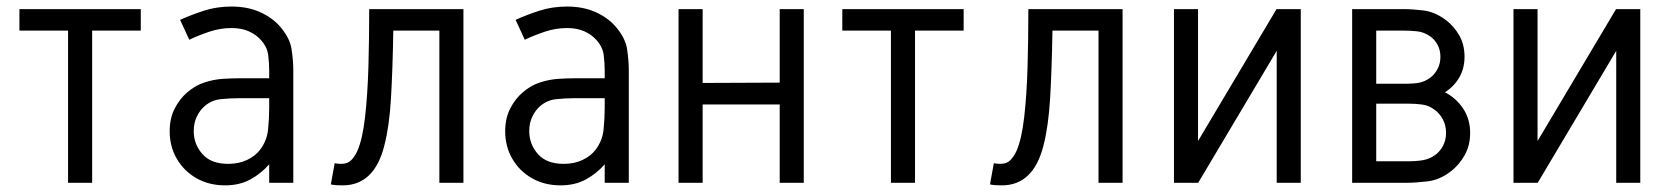

<svg xmlns="http://www.w3.org/2000/svg" viewBox="-20 -556 5087 584"><path d="M187 0V-462.9H39.1V-528.3H408.2V-462.9H260.3V0Z M684.1 -536.1Q732.9 -536.1 770.3 -519.5Q807.6 -502.9 831.5 -475.6Q861.8 -440.9 866.9 -406Q872.1 -371.1 872.1 -343.3V0H798.8V-56.2Q773.4 -27.3 740.7 -9.8Q708 7.8 664.6 7.8Q615.7 7.8 577.6 -13.9Q539.6 -35.6 517.8 -73Q496.1 -110.4 496.1 -156.7Q496.1 -195.8 511.2 -225.6Q526.4 -255.4 549.3 -274.9Q574.2 -296.4 602.5 -305.4Q630.9 -314.5 658 -316.2Q685.1 -317.9 706.1 -317.9H798.8V-343.3Q798.8 -363.8 795.7 -388.9Q792.5 -414.1 772.5 -435.5Q757.8 -451.7 735.8 -461.2Q713.9 -470.7 684.1 -470.7Q649.9 -470.7 616.5 -459.5Q583 -448.2 555.7 -435.1L527.8 -495.6Q561 -510.7 600.1 -523.4Q639.2 -536.1 684.1 -536.1ZM706.1 -257.3Q679.7 -257.3 651.6 -254.4Q623.5 -251.5 602.1 -232.9Q588.4 -221.2 578.9 -201.9Q569.3 -182.6 569.3 -156.7Q569.3 -117.7 595.5 -87.6Q621.6 -57.6 674.3 -57.6Q706.5 -57.6 731.7 -69.6Q756.8 -81.5 771.5 -101.1Q792 -128.4 795.4 -162.1Q798.8 -195.8 798.8 -228.5V-257.3Z M986.3 4.9 998 -59.6Q1007.3 -57.6 1017.6 -57.6Q1037.1 -57.6 1047.9 -68.4Q1058.6 -79.1 1066.4 -95.7Q1082.5 -131.3 1090.3 -199.2Q1098.1 -267.1 1100.6 -353Q1103 -439 1103 -528.3H1389.6V0H1316.4V-462.9H1176.3Q1174.3 -342.8 1169.2 -256.8Q1164.1 -170.9 1148.9 -112.8Q1118.2 7.8 1022.5 7.8Q1012.7 7.8 1003.7 7.3Q994.6 6.8 986.3 4.9Z M1704.6 -536.1Q1753.4 -536.1 1790.8 -519.5Q1828.1 -502.9 1852.1 -475.6Q1882.3 -440.9 1887.5 -406Q1892.6 -371.1 1892.6 -343.3V0H1819.3V-56.2Q1793.9 -27.3 1761.2 -9.8Q1728.5 7.8 1685.1 7.8Q1636.2 7.8 1598.1 -13.9Q1560.1 -35.6 1538.3 -73Q1516.6 -110.4 1516.6 -156.7Q1516.6 -195.8 1531.7 -225.6Q1546.9 -255.4 1569.8 -274.9Q1594.7 -296.4 1623 -305.4Q1651.4 -314.5 1678.5 -316.2Q1705.6 -317.9 1726.6 -317.9H1819.3V-343.3Q1819.3 -363.8 1816.2 -388.9Q1813 -414.1 1793 -435.5Q1778.3 -451.7 1756.3 -461.2Q1734.4 -470.7 1704.6 -470.7Q1670.4 -470.7 1637 -459.5Q1603.5 -448.2 1576.2 -435.1L1548.3 -495.6Q1581.5 -510.7 1620.6 -523.4Q1659.7 -536.1 1704.6 -536.1ZM1726.6 -257.3Q1700.2 -257.3 1672.1 -254.4Q1644 -251.5 1622.6 -232.9Q1608.9 -221.2 1599.4 -201.9Q1589.8 -182.6 1589.8 -156.7Q1589.8 -117.7 1616 -87.6Q1642.1 -57.6 1694.8 -57.6Q1727.1 -57.6 1752.2 -69.6Q1777.3 -81.5 1792 -101.1Q1812.5 -128.4 1815.9 -162.1Q1819.3 -195.8 1819.3 -228.5V-257.3Z M2043.9 -528.3H2117.2V-303.7L2351.6 -304.7V-528.3H2424.8V0H2351.6V-238.3H2117.2V0H2043.9Z M2689.9 0V-462.9H2542V-528.3H2911.1V-462.9H2763.2V0Z M2991.2 4.9 3002.9 -59.6Q3012.2 -57.6 3022.5 -57.6Q3042 -57.6 3052.7 -68.4Q3063.5 -79.1 3071.3 -95.7Q3087.4 -131.3 3095.2 -199.2Q3103 -267.1 3105.5 -353Q3107.9 -439 3107.9 -528.3H3394.5V0H3321.3V-462.9H3181.2Q3179.2 -342.8 3174.1 -256.8Q3168.9 -170.9 3153.8 -112.8Q3123 7.8 3027.3 7.8Q3017.6 7.8 3008.5 7.3Q2999.5 6.8 2991.2 4.9Z M3624 -528.3V-127L3862.8 -528.3H3936.5V0H3863.3V-401.4L3624.5 0H3550.8V-528.3Z M4092.8 -528.3H4249Q4274.9 -528.3 4309.8 -524.2Q4344.7 -520 4378.4 -494.6Q4402.3 -476.6 4418.5 -448.5Q4434.6 -420.4 4434.6 -383.3Q4434.6 -347.7 4418.5 -320.1Q4402.3 -292.5 4375 -275.4Q4409.7 -257.3 4430.7 -225.3Q4451.7 -193.4 4451.7 -151.9Q4451.7 -113.8 4435.3 -84.5Q4418.9 -55.2 4394 -35.6Q4359.9 -8.8 4322.3 -4.4Q4284.7 0 4259.3 0H4092.8ZM4166 -301.3H4253.9Q4281.2 -301.3 4297.9 -304.7Q4314.5 -308.1 4330.6 -319.8Q4343.8 -329.6 4352.5 -346.2Q4361.3 -362.8 4361.3 -383.3Q4361.3 -403.8 4352.3 -420.2Q4343.3 -436.5 4329.6 -445.8Q4311 -458.5 4290.8 -460.7Q4270.5 -462.9 4249 -462.9H4166ZM4264.2 -240.7H4166V-65.4H4259.3Q4288.6 -65.4 4308.1 -68.8Q4327.6 -72.3 4343.8 -83.5Q4358.9 -93.8 4368.7 -111.6Q4378.4 -129.4 4378.4 -151.9Q4378.4 -174.8 4368.7 -192.9Q4358.9 -210.9 4344.2 -221.7Q4326.2 -235.4 4305.9 -238Q4285.6 -240.7 4264.2 -240.7Z M4656.7 -528.3V-127L4895.5 -528.3H4969.2V0H4896V-401.4L4657.2 0H4583.5V-528.3Z"/></svg>

Font: Gidole
Style: Regular
Weight: 400
Version: Version 2.100; ttfautohint (v1.8.4.7-5d5b)